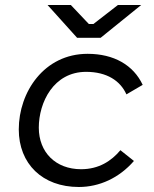

<svg xmlns="http://www.w3.org/2000/svg" viewBox="-20 -740 616 767"><path d="M295 7C377 7 456 -29 515 -97L461 -140C425 -97 375 -64 304 -64C202 -64 135 -132 135 -230C135 -331 194 -453 324 -453C407 -453 461 -417 485 -363L550 -401C513 -480 435 -525 330 -525C156 -525 55 -372 55 -223C55 -86 149 7 295 7ZM288 -589H382L544 -720H451L353 -644H335L263 -720H170Z"/></svg>

Font: Fixel Display 20240404
Style: Italic
Weight: 400
Italic angle: -10°
Designer: AlfaBravo + MacPaw
Foundry: Kyrylo Tkachov, Marchela Mozhyna, Serhii Makarenko, Maria Weinstein, Zakhar Kryvoshyya
Version: Version 1.211;Glyphs 3.2 (3225)